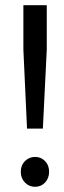

<svg xmlns="http://www.w3.org/2000/svg" viewBox="-20 -710 246 739"><path d="M70 -690H160V-519L145 -215H84L70 -519ZM169 -49Q169 -24 153.5 -7.5Q138 9 115 9Q92 9 76 -7.5Q60 -24 60 -49Q60 -74 76 -90Q92 -106 115 -106Q138 -106 153.5 -90Q169 -74 169 -49Z"/></svg>

Font: Gontserrat
Style: Regular
Weight: 400
Designer: Julieta Ulanovsky
Foundry: Julieta Ulanovsky
Version: Version 6.001